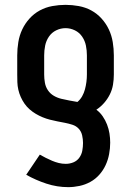

<svg xmlns="http://www.w3.org/2000/svg" viewBox="-20 -548 540 791"><path d="M261 223Q215 223 171 208.5Q127 194 88 172L144 89Q156 96 169 102.5Q182 109 195 114.5Q208 120 222 123.5Q236 127 251 127Q267 127 282 121Q297 115 306.5 102Q316 89 319 73Q322 57 322 41Q322 26 318.5 10Q315 -6 304.5 -17.5Q294 -29 278.5 -34Q263 -39 247.5 -42Q232 -45 216.5 -48Q201 -51 185.5 -55Q170 -59 155.5 -65Q141 -71 127.5 -79Q114 -87 102 -97.5Q90 -108 81 -121Q72 -134 65.5 -148.5Q59 -163 55.5 -178.5Q52 -194 51.5 -209.5Q51 -225 51 -241V-320Q51 -347 55.5 -374.5Q60 -402 71.5 -426.5Q83 -451 101.5 -471.5Q120 -492 144 -505Q168 -518 195.5 -523Q223 -528 250 -528Q277 -528 304.5 -523Q332 -518 356 -505Q380 -492 398.5 -471.5Q417 -451 428.5 -426.5Q440 -402 444.5 -374.5Q449 -347 449 -320V-241Q449 -220 445.5 -199Q442 -178 432.5 -159Q423 -140 409 -124Q395 -108 377 -96Q392 -85 403 -69Q414 -53 421 -35Q428 -17 431 2Q434 21 434 40Q434 63 429.5 87Q425 111 415 132.5Q405 154 389 172Q373 190 352 201.5Q331 213 307.5 218Q284 223 261 223ZM299 -128Q311 -138 318.5 -151.5Q326 -165 330 -180Q334 -195 336 -210.5Q338 -226 338 -241V-320Q338 -340 334 -360Q330 -380 318.5 -397Q307 -414 288.5 -423Q270 -432 250 -432Q230 -432 211.5 -423Q193 -414 181.5 -397Q170 -380 166 -360Q162 -340 162 -320V-241Q162 -224 165 -207Q168 -190 177.5 -176Q187 -162 201.5 -153.5Q216 -145 232.5 -141Q249 -137 265.5 -134Q282 -131 299 -128Z"/></svg>

Font: Iosevka Fixed
Style: Bold
Weight: 700
Monospace: yes
Designer: Belleve Invis
Foundry: Belleve Invis
Version: Version 32.3.0